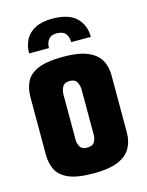

<svg xmlns="http://www.w3.org/2000/svg" viewBox="-101 -697 586 766"><g transform="rotate(-15 192.5 -314.5)"><path d="M189 -634Q257 -634 288.5 -603.5Q320 -573 320 -524H239Q239 -546 228 -559.5Q217 -573 191 -573Q168 -573 157.5 -559Q147 -545 147 -524H65Q65 -556 78 -580.5Q91 -605 118.5 -619.5Q146 -634 189 -634ZM192 5Q123 5 87 -11Q51 -27 38 -55Q25 -83 25 -117V-354Q25 -389 38 -416.5Q51 -444 87 -460Q123 -476 194 -476Q255 -476 291.5 -461Q328 -446 344 -419Q360 -392 360 -356V-117Q360 -81 344 -53.5Q328 -26 291.5 -10.5Q255 5 192 5ZM191 -101Q215 -101 222.5 -114.5Q230 -128 230 -144V-332Q230 -346 222.5 -361Q215 -376 193 -376Q170 -376 162.5 -361Q155 -346 155 -332V-142Q155 -128 162.5 -114.5Q170 -101 191 -101Z"/></g></svg>

Font: Smooch Sans ExtraBold
Style: Regular
Weight: 800
Designer: Robert E. Leuschke
Foundry: Robert E. Leuschke
Version: Version 1.010